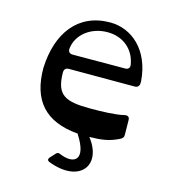

<svg xmlns="http://www.w3.org/2000/svg" viewBox="-113 -653 855 950"><g transform="rotate(15 315.0 -178.0)"><path d="M335 -560C170 -560 80 -437 73 -257C73 -92 151 -1 321 13L324 19C395 130 343 167 263 133C255 129 248 130 242 137L217 164C210 173 212 181 222 185C390 250 478 138 381 14C444 13 481 8 530 -16C543 -22 549 -30 548 -44L547 -117C547 -135 535 -139 519 -135C478 -125 408 -123 349 -123C219 -123 173 -145 172 -260C172 -276 180 -285 196 -285H533C548 -285 557 -294 557 -310V-319C545 -476 445 -560 335 -560ZM465 -359 196 -358C179 -358 171 -368 173 -384C181 -455 248 -510 335 -510C414 -510 473 -461 486 -386C489 -370 482 -359 465 -359Z"/></g></svg>

Font: OpenDyslexic3
Style: Regular
Weight: 400
Designer: Abelardo Gonzalez
Version: Version 3.001;PS 003.001;hotconv 1.0.88;makeotf.lib2.5.64775